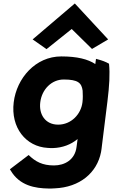

<svg xmlns="http://www.w3.org/2000/svg" viewBox="-20 -840 651 1106"><path d="M168 -613 248 -557 393 -673 510 -558 603 -613 411 -820ZM315 -122C241 -122 203 -181 212 -251C221 -325 277 -382 347 -382C430 -382 450 -362 456 -318C457 -297 458 -274 455 -251C447 -182 390 -122 315 -122ZM145 53 37 135 42 143C93 229 181 245 261 246C272 246 283 246 295 245C440 239 539 155 562 36C564 24 566 12 567 0L599 -257C610 -346 614 -415 608 -473C589 -484 567 -492 544 -498L533 -501L529 -471C487 -499 424 -515 333 -515C184 -515 76 -389 59 -251C41 -105 129 5 255 12C265 13 275 13 285 13C341 11 388 -7 427 -39L421 6C412 81 352 113 291 113C224 113 184 91 145 53Z"/></svg>

Font: Bluebird
Style: SfBdObl
Weight: 700
Designer: Jasper
Foundry: Cannot Into Space Fonts
Version: Version 0.98